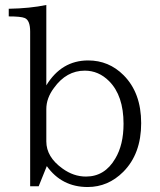

<svg xmlns="http://www.w3.org/2000/svg" viewBox="-20 -750 641 771"><path d="M166 -407.2Q227.1 -507.3 334 -507.3Q417 -507.3 476.1 -448.2Q546.9 -377.4 546.9 -255.4Q546.9 -132.3 475.1 -60.1Q414.1 1 332 1Q228 1 168 -83L135.3 -2H101.1V-623Q101.1 -668.9 79.1 -677.7Q64 -684.1 15.1 -684.1V-714.8Q100.1 -716.3 166 -730ZM166 -312V-182.1Q166 -119.6 231 -73.2Q275.4 -41 325.2 -41Q400.9 -41 442.9 -113.3Q476.1 -168.5 476.1 -252.9Q476.1 -366.2 418 -424.3Q376 -466.3 320.3 -466.3Q246.6 -466.3 196.8 -397Q166 -356 166 -312Z"/></svg>

Font: I.Ming
Style: Regular
Weight: 400
Designer: Ichiten Fonts Project
Version: Version 5.10 Mar 24, 2018